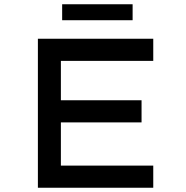

<svg xmlns="http://www.w3.org/2000/svg" viewBox="-20 -882 876 902"><path d="M158 0V-700H700V-596H266V-104H700V0ZM215 -307V-411H645V-307ZM272 -787V-862H603V-787Z"/></svg>

Font: Lexend Peta
Style: Regular
Weight: 400
Designer: Bonnie Shaver-Troup, Thomas Jockin
Foundry: Lexend
Version: Version 1.007